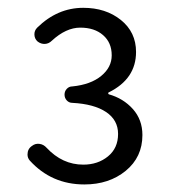

<svg xmlns="http://www.w3.org/2000/svg" viewBox="-20 -911 447 501"><path d="M200.2 -429.7Q114.3 -429.7 57.6 -492.2Q51.8 -499 51.8 -507.8Q51.8 -522.5 63.5 -530.3Q72.3 -537.1 83 -535.6Q93.8 -534.2 101.6 -525.4Q142.6 -481.4 197.3 -481.4Q235.4 -481.4 261.7 -502.9Q288.1 -524.4 288.1 -561.5Q288.1 -597.7 256.8 -618.7Q225.6 -639.6 168.9 -642.6Q160.2 -642.6 154.3 -648.9Q148.4 -655.3 148.4 -664.1Q148.4 -672.9 154.3 -679.2Q160.2 -685.5 168.9 -685.5Q216.8 -690.4 244.1 -712.9Q271.5 -735.4 271.5 -766.6Q271.5 -799.8 249 -819.3Q226.6 -838.9 189.5 -838.9Q152.3 -838.9 115.2 -804.7Q107.4 -796.9 97.2 -796.4Q86.9 -795.9 78.1 -802.7Q70.3 -809.6 69.8 -820.3Q69.3 -831.1 77.1 -838.9Q129.9 -890.6 197.3 -890.6Q255.9 -890.6 295.4 -858.9Q335 -827.1 335 -775.4Q335 -705.1 263.7 -669.9Q261.7 -668.9 262.2 -667.5Q262.7 -666 263.7 -665Q301.8 -654.3 326.7 -626.5Q351.6 -598.6 351.6 -558.6Q351.6 -501 308.1 -465.3Q264.6 -429.7 200.2 -429.7Z"/></svg>

Font: Gen Jyuu Gothic P Normal
Style: Regular
Weight: 300
Designer: [Source Han Sans]
Ryoko NISHIZUKA  (kana & ideographs); Paul D. Hunt (Latin, Greek & Cyrillic); Wenlong ZHANG  (bopomofo
Version: Version 1.002.20150607